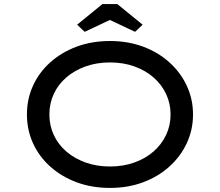

<svg xmlns="http://www.w3.org/2000/svg" viewBox="-20 -911 1078 941"><path d="M519 10Q430 10 356 -17.5Q282 -45 227 -94Q172 -143 142 -208.5Q112 -274 112 -350Q112 -426 142 -491.5Q172 -557 227 -606Q282 -655 356 -682.5Q430 -710 519 -710Q607 -710 681 -682.5Q755 -655 810 -605.5Q865 -556 895.5 -490.5Q926 -425 926 -350Q926 -275 895.5 -209.5Q865 -144 810 -94.5Q755 -45 681 -17.5Q607 10 519 10ZM519 -95Q584 -95 638.5 -114.5Q693 -134 732.5 -168.5Q772 -203 794 -249.5Q816 -296 816 -350Q816 -404 794 -450.5Q772 -497 732.5 -531.5Q693 -566 638.5 -585.5Q584 -605 519 -605Q454 -605 399.5 -585.5Q345 -566 305 -531.5Q265 -497 243.5 -450.5Q222 -404 222 -350Q222 -296 243.5 -249.5Q265 -203 305 -168.5Q345 -134 399.5 -114.5Q454 -95 519 -95ZM395 -755 358 -790 482 -891H555L679 -790L642 -755L504 -820H533Z"/></svg>

Font: Lexend Tera
Style: Regular
Weight: 400
Designer: Bonnie Shaver-Troup, Thomas Jockin
Foundry: Lexend
Version: Version 1.007